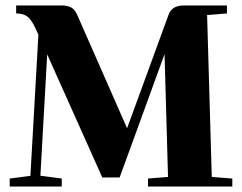

<svg xmlns="http://www.w3.org/2000/svg" viewBox="-20 -683 886 703"><path d="M15.6 0V-29.3L91.3 -39.1L120.6 -555.7L111.8 -575.2Q96.7 -609.4 81.3 -621.6Q65.9 -633.8 39.1 -633.8V-663.1H204.6Q226.1 -663.1 240 -656Q253.9 -648.9 263.2 -627.4L445.3 -213.4L597.7 -630.4Q609.9 -663.1 653.8 -663.1H811V-633.8L738.3 -627.9L755.4 -35.2L830.6 -29.3V0H522V-29.3L595.2 -35.2L582.5 -484.9L466.3 -165.5L418 -33.2H354.5L152.8 -483.9L127.9 -39.6L206.1 -29.3V0Z"/></svg>

Font: Elstob Grade
Style: Regular
Weight: 400
Designer: Peter S. Baker
Version: Version 1.015